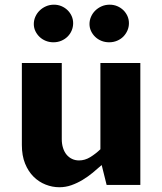

<svg xmlns="http://www.w3.org/2000/svg" viewBox="-20 -785 688 815"><path d="M72.8 -517.6H242.2V-194.3Q242.2 -173.8 247.6 -157Q252.9 -140.1 262.7 -128.4Q272.5 -116.7 285.9 -110.4Q299.3 -104 315.4 -104Q340.3 -104 363 -117.9Q385.7 -131.8 406.2 -151.4V-517.6H575.7V0H432.6L411.6 -84.5Q394 -68.8 373.8 -52Q353.5 -35.2 330.8 -21.5Q308.1 -7.8 283.4 1Q258.8 9.8 231.9 9.8Q202.1 9.8 173.6 -1.5Q145 -12.7 122.6 -34.9Q100.1 -57.1 86.4 -90.8Q72.8 -124.5 72.8 -169.4ZM123.5 -683.1Q123.5 -699.2 130.1 -714.1Q136.7 -729 148.2 -740.2Q159.7 -751.5 175.3 -758.3Q190.9 -765.1 209 -765.1Q226.1 -765.1 241 -758.8Q255.9 -752.4 266.8 -741.7Q277.8 -731 284.2 -716.8Q290.5 -702.6 290.5 -686.5Q290.5 -670.4 284.4 -655.8Q278.3 -641.1 267.1 -629.9Q255.9 -618.7 240.5 -612.1Q225.1 -605.5 206.5 -605.5Q189.5 -605.5 174.3 -611.6Q159.2 -617.7 147.9 -628.4Q136.7 -639.2 130.1 -653.1Q123.5 -667 123.5 -683.1ZM359.9 -683.1Q359.9 -699.2 366.5 -714.1Q373 -729 384.5 -740.2Q396 -751.5 411.6 -758.3Q427.2 -765.1 445.3 -765.1Q462.9 -765.1 477.8 -758.8Q492.7 -752.4 503.7 -741.7Q514.6 -731 521 -716.8Q527.3 -702.6 527.3 -686.5Q527.3 -670.4 521 -655.8Q514.6 -641.1 503.7 -629.9Q492.7 -618.7 477.1 -612.1Q461.4 -605.5 443.4 -605.5Q425.8 -605.5 410.6 -611.6Q395.5 -617.7 384.3 -628.4Q373 -639.2 366.5 -653.1Q359.9 -667 359.9 -683.1Z"/></svg>

Font: Proza Libre
Style: Bold
Weight: 700
Designer: Jasper de Waard
Foundry: Jasper de Waard
Version: Version 1.000; ttfautohint (v1.4.1.8-43bc)